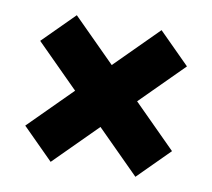

<svg xmlns="http://www.w3.org/2000/svg" viewBox="-59 -598 651 589"><g transform="rotate(10 266.5 -303.5)"><path d="M398 -75 266 -207 134 -75 38 -171 170 -303 38 -435 135 -532 267 -400 399 -532 495 -436 363 -304 495 -172Z"/></g></svg>

Font: Radio Canada Big
Style: Regular
Weight: 400
Designer: Étienne Aubert Bonn
Foundry: Coppers and Brasses
Version: Version 1.001